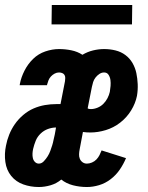

<svg xmlns="http://www.w3.org/2000/svg" viewBox="-25 -739 595 771"><path d="M131 12Q98 12 68.5 1.5Q39 -9 20 -32.5Q1 -56 -3.5 -88.5Q-8 -121 -1 -154Q3 -176 12 -198.5Q21 -221 35 -241Q49 -261 68.5 -277.5Q88 -294 110 -303.5Q132 -313 155 -317Q178 -321 201 -321H218L236 -413Q237 -419 237 -426Q237 -433 234 -438Q231 -443 225 -445.5Q219 -448 212 -448Q203 -448 194.5 -443.5Q186 -439 179.5 -432Q173 -425 169.5 -416Q166 -407 164 -399V-397H54L55 -403Q60 -429 73.5 -455.5Q87 -482 108 -502.5Q129 -523 157 -532.5Q185 -542 212 -542Q237 -542 261.5 -537Q286 -532 306 -519Q326 -531 348.5 -536.5Q371 -542 393 -542Q417 -542 439 -536.5Q461 -531 478.5 -518Q496 -505 507 -486Q518 -467 522.5 -445.5Q527 -424 528 -401Q529 -378 525 -354Q519 -324 501.5 -295.5Q484 -267 457.5 -246.5Q431 -226 399.5 -216.5Q368 -207 338 -207Q330 -207 322.5 -207.5Q315 -208 308 -209L295 -140Q293 -130 292.5 -120Q292 -110 295.5 -101.5Q299 -93 306.5 -87.5Q314 -82 324 -82Q334 -82 344.5 -86.5Q355 -91 362.5 -99Q370 -107 374.5 -116Q379 -125 383 -135L481 -104Q471 -80 456 -58Q441 -36 419.5 -19.5Q398 -3 373 4.5Q348 12 324 12Q295 12 268 5Q241 -2 221 -18Q202 -2 178 5Q154 12 131 12ZM340 -301Q353 -301 366.5 -306.5Q380 -312 390 -322Q400 -332 406.5 -344.5Q413 -357 416 -370Q418 -382 419 -394Q420 -406 418.5 -417.5Q417 -429 411 -438.5Q405 -448 393 -448Q383 -448 374 -442Q365 -436 358.5 -427.5Q352 -419 349 -409.5Q346 -400 344 -390L327 -304Q330 -302 333 -301.5Q336 -301 340 -301ZM131 -82Q142 -82 151 -91.5Q160 -101 166.5 -111.5Q173 -122 177 -133Q181 -144 184.5 -155Q188 -166 190 -177Q192 -188 195 -199L200 -227Q184 -227 167.5 -221Q151 -215 138 -202.5Q125 -190 118.5 -174Q112 -158 108 -141Q106 -132 105.5 -122.5Q105 -113 107 -104Q109 -95 115.5 -88.5Q122 -82 131 -82ZM505 -641H182L183 -719H506Z"/></svg>

Font: Lode Term
Style: Bold Italic
Weight: 700
Italic angle: -11°
Monospace: yes
Designer: Belleve Invis
Foundry: Belleve Invis
Version: Version 29.2.0